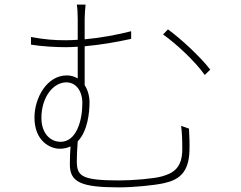

<svg xmlns="http://www.w3.org/2000/svg" viewBox="-20 -790 1040 830"><path d="M159 -280C159 -370 210 -434 267 -434C306 -434 336 -400 336 -344C336 -268 310 -177 242 -177C197 -177 159 -214 159 -280ZM763 -246C767 -213 768 -184 768 -145C768 -65 730 -41 678 -27C646 -18 556 -10 496 -10C328 -10 312 -30 312 -96C312 -118 314 -153 316 -179C359 -223 367 -304 367 -347C367 -376 359 -402 346 -422V-590C414 -596 484 -608 547 -622V-655C484 -639 413 -626 346 -620V-708C346 -721 348 -756 350 -770H312C315 -756 316 -724 316 -708V-618C299 -617 281 -616 265 -616C214 -616 175 -619 114 -630V-597C163 -589 223 -586 266 -586C282 -586 299 -587 316 -588V-451C302 -459 287 -464 269 -464C182 -464 129 -366 129 -282C129 -179 198 -147 238 -147C256 -147 272 -151 285 -157C283 -134 282 -109 282 -79C282 -2 331 20 495 20C557 20 648 11 688 2C752 -12 796 -42 799 -138C800 -178 799 -185 797 -234ZM685 -641C738 -604 824 -525 865 -466L889 -489C845 -546 759 -625 706 -663Z"/></svg>

Font: Noto Sans T Chinese Thin
Style: Regular
Weight: 100
Designer: Ryoko NISHIZUKA (kana & ideographs); Paul D. Hunt (Latin, Greek & Cyrillic); Wenlong ZHANG (bopomofo); Sandoll Communica
Foundry: Adobe Systems Incorporated
Version: Version 1.000;PS 1;hotconv 1.0.78;makeotf.lib2.5.61930